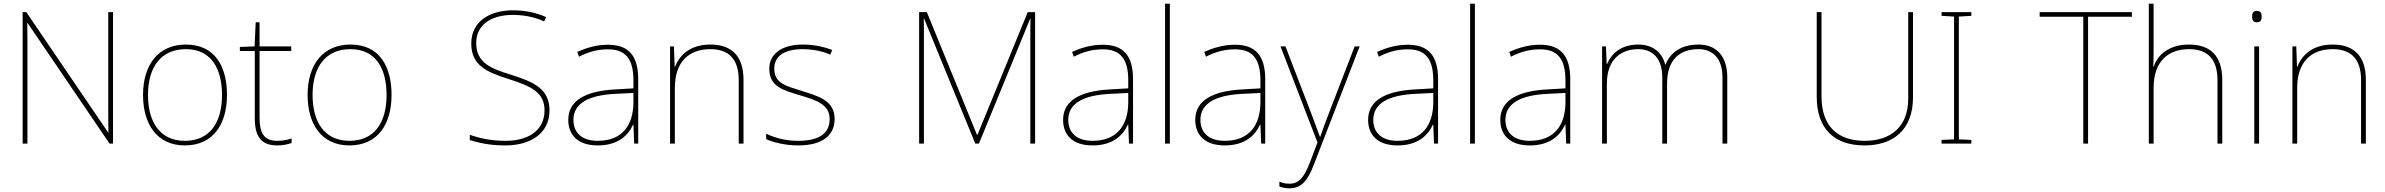

<svg xmlns="http://www.w3.org/2000/svg" viewBox="-20 -846 12956 1043"><path d="M594 -66V-780H568V-277C568 -231 568 -177 569 -127H567L123 -780H103V-66H129V-568C129 -621 129 -663 128 -721H130L575 -66Z M1213 -330C1213 -483 1149 -604 990 -604C843 -604 757 -498 757 -330C757 -173 832 -56 984 -56C1141 -56 1213 -175 1213 -330ZM784 -330C784 -486 858 -579 990 -579C1131 -579 1186 -468 1186 -330C1186 -185 1124 -81 984 -81C849 -81 784 -183 784 -330Z M1485 -81C1411 -81 1390 -127 1390 -209V-569H1562V-594H1390V-725H1369L1363 -594L1283 -591V-569H1364V-206C1364 -113 1392 -56 1485 -56C1520 -56 1542 -62 1564 -69V-94C1542 -86 1518 -81 1485 -81Z M2107 -330C2107 -483 2043 -604 1884 -604C1737 -604 1651 -498 1651 -330C1651 -173 1726 -56 1878 -56C2035 -56 2107 -175 2107 -330ZM1678 -330C1678 -486 1752 -579 1884 -579C2025 -579 2080 -468 2080 -330C2080 -185 2018 -81 1878 -81C1743 -81 1678 -183 1678 -330Z M2965 -246C2965 -364 2880 -401 2753 -441C2650 -473 2567 -503 2567 -612C2567 -719 2659 -765 2765 -765C2818 -765 2874 -757 2936 -730L2947 -753C2888 -779 2830 -790 2767 -790C2641 -790 2540 -730 2540 -610C2540 -491 2623 -455 2739 -418C2862 -379 2938 -346 2938 -247C2938 -131 2841 -81 2728 -81C2647 -81 2585 -95 2532 -114V-85C2580 -71 2634 -56 2726 -56C2856 -56 2965 -117 2965 -246Z M3283 -603C3224 -603 3169 -588 3116 -564L3125 -538C3182 -567 3230 -578 3283 -578C3376 -578 3421 -529 3421 -409V-366L3318 -360C3161 -351 3067 -300 3067 -195C3067 -111 3121 -56 3227 -56C3335 -56 3391 -108 3419 -169H3421L3425 -66H3447V-416C3447 -546 3392 -603 3283 -603ZM3320 -336 3421 -341V-286C3419 -165 3360 -81 3227 -81C3142 -81 3095 -124 3095 -195C3095 -288 3184 -329 3320 -336Z M3839 -604C3727 -604 3670 -544 3647 -483H3645L3641 -594H3620V-66H3646V-368C3646 -512 3724 -579 3839 -579C3936 -579 3993 -528 3993 -411V-66H4019V-412C4019 -543 3953 -604 3839 -604Z M4514 -200C4514 -301 4424 -324 4336 -352C4255 -378 4186 -391 4186 -473C4186 -544 4245 -579 4341 -579C4394 -579 4453 -567 4490 -549L4501 -574C4459 -591 4404 -604 4341 -604C4229 -604 4159 -555 4159 -473C4159 -375 4234 -356 4327 -328C4415 -302 4487 -278 4487 -200C4487 -126 4437 -81 4316 -81C4254 -81 4195 -94 4142 -120V-90C4180 -73 4243 -56 4316 -56C4448 -56 4514 -111 4514 -200Z M5278 -66H5298L5576 -744H5578C5577 -711 5577 -688 5577 -668V-66H5603V-780H5563L5290 -114H5287L5015 -780H4973V-66H4999V-662C4999 -692 4999 -712 4998 -745H5000Z M5971 -603C5912 -603 5857 -588 5804 -564L5813 -538C5870 -567 5918 -578 5971 -578C6064 -578 6109 -529 6109 -409V-366L6006 -360C5849 -351 5755 -300 5755 -195C5755 -111 5809 -56 5915 -56C6023 -56 6079 -108 6107 -169H6109L6113 -66H6135V-416C6135 -546 6080 -603 5971 -603ZM6008 -336 6109 -341V-286C6107 -165 6048 -81 5915 -81C5830 -81 5783 -124 5783 -195C5783 -288 5872 -329 6008 -336Z M6335 -66V-826H6309V-66Z M6689 -603C6630 -603 6575 -588 6522 -564L6531 -538C6588 -567 6636 -578 6689 -578C6782 -578 6827 -529 6827 -409V-366L6724 -360C6567 -351 6473 -300 6473 -195C6473 -111 6527 -56 6633 -56C6741 -56 6797 -108 6825 -169H6827L6831 -66H6853V-416C6853 -546 6798 -603 6689 -603ZM6726 -336 6827 -341V-286C6825 -165 6766 -81 6633 -81C6548 -81 6501 -124 6501 -195C6501 -288 6590 -329 6726 -336Z M6936 -594 7137 -72 7096 36C7063 121 7035 152 6984 152C6963 152 6949 148 6930 141V167C6949 174 6965 177 6984 177C7049 177 7084 136 7117 49L7366 -594H7339L7200 -234C7177 -174 7162 -132 7152 -103H7150C7140 -131 7124 -174 7100 -238L6963 -594Z M7628 -603C7569 -603 7514 -588 7461 -564L7470 -538C7527 -567 7575 -578 7628 -578C7721 -578 7766 -529 7766 -409V-366L7663 -360C7506 -351 7412 -300 7412 -195C7412 -111 7466 -56 7572 -56C7680 -56 7736 -108 7764 -169H7766L7770 -66H7792V-416C7792 -546 7737 -603 7628 -603ZM7665 -336 7766 -341V-286C7764 -165 7705 -81 7572 -81C7487 -81 7440 -124 7440 -195C7440 -288 7529 -329 7665 -336Z M7992 -66V-826H7966V-66Z M8346 -603C8287 -603 8232 -588 8179 -564L8188 -538C8245 -567 8293 -578 8346 -578C8439 -578 8484 -529 8484 -409V-366L8381 -360C8224 -351 8130 -300 8130 -195C8130 -111 8184 -56 8290 -56C8398 -56 8454 -108 8482 -169H8484L8488 -66H8510V-416C8510 -546 8455 -603 8346 -603ZM8383 -336 8484 -341V-286C8482 -165 8423 -81 8290 -81C8205 -81 8158 -124 8158 -195C8158 -288 8247 -329 8383 -336Z M9207 -604C9112 -604 9053 -560 9028 -495H9026C9008 -566 8953 -604 8880 -604C8778 -604 8731 -547 8710 -498H8708L8704 -594H8683V-66H8709V-391C8709 -525 8787 -579 8880 -579C8953 -579 9010 -533 9010 -426V-66H9036V-391C9036 -525 9107 -579 9207 -579C9280 -579 9337 -533 9337 -426V-66H9363V-427C9363 -548 9297 -604 9207 -604Z M10372 -318V-780H10346V-310C10346 -158 10252 -81 10110 -81C9961 -81 9875 -162 9875 -322V-780H9849V-320C9849 -147 9944 -56 10109 -56C10264 -56 10372 -140 10372 -318Z M10689 -66V-86L10621 -89V-756L10689 -760V-780H10527V-760L10595 -756V-89L10527 -86V-66Z M11323 -66V-755H11561V-780H11060V-755H11297V-66Z M11679 -562V-826H11653V-66H11679V-368C11679 -512 11757 -579 11872 -579C11969 -579 12026 -528 12026 -411V-66H12052V-412C12052 -543 11986 -604 11872 -604C11760 -604 11700 -546 11679 -483H11677C11678 -512 11679 -532 11679 -562Z M12239 -787C12219 -787 12214 -772 12214 -756C12214 -739 12219 -725 12239 -725C12263 -725 12266 -739 12266 -756C12266 -772 12263 -787 12239 -787ZM12252 -594H12226V-66H12252Z M12652 -604C12540 -604 12483 -544 12460 -483H12458L12454 -594H12433V-66H12459V-368C12459 -512 12537 -579 12652 -579C12749 -579 12806 -528 12806 -411V-66H12832V-412C12832 -543 12766 -604 12652 -604Z"/></svg>

Font: Noto Sans Malayalam UI Thin
Style: Regular
Weight: 100
Designer: Jelle Bosma - Monotype Design Team
Foundry: Monotype Imaging Inc.
Version: Version 2.104